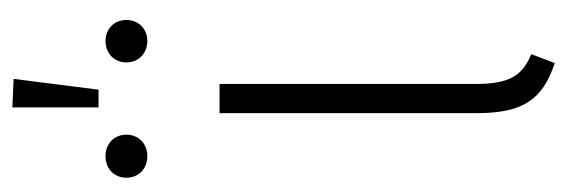

<svg xmlns="http://www.w3.org/2000/svg" viewBox="-316 -572 896 303"><g transform="rotate(-90 131.5 -421.0)"><path d="M113 -849V-713H141L158 -847ZM36 -702C16 -702 2 -688 2 -669C2 -650 16 -636 36 -636C56 -636 70 -650 70 -669C70 -688 56 -702 36 -702ZM218 -702C198 -702 184 -688 184 -669C184 -650 198 -636 218 -636C237 -636 251 -650 251 -669C251 -688 237 -702 218 -702ZM150 -522H104V-115C104 -44 125 -12 183 7L197 -30C164 -44 150 -63 150 -118Z"/></g></svg>

Font: Fira Sans ExtraLight
Style: Regular
Weight: 200
Designer: bBox Type GmbH & Carrois Corporate GbR & Edenspiekermann AG
Foundry: bBox Type GmbH & Carrois Corporate GbR & Edenspiekermann AG
Version: Version 4.300;PS 004.300;hotconv 1.0.88;makeotf.lib2.5.64775